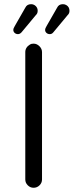

<svg xmlns="http://www.w3.org/2000/svg" viewBox="-20 -888 349 908"><path d="M82 -735.4 149.4 -816.4Q158.2 -824.2 158.2 -836.9Q158.2 -850.6 148.9 -859.4Q139.6 -868.2 127 -868.2Q107.4 -868.2 99.6 -851.6Q99.6 -851.6 49.8 -764.6Q43 -753.9 43 -746.1Q43 -738.3 49.3 -732.4Q55.7 -726.6 64.9 -726.6Q74.2 -726.6 82 -735.4ZM232.4 -735.4 299.8 -816.4Q308.6 -824.2 308.6 -836.9Q308.6 -855.5 293 -864.3Q286.1 -868.2 277.3 -868.2Q257.8 -868.2 250 -851.6Q250 -851.6 200.2 -764.6Q193.4 -753.9 193.4 -746.1Q193.4 -738.3 199.7 -732.4Q206.1 -726.6 215.8 -726.6Q225.6 -726.6 232.4 -735.4ZM178.7 -39.1V-641.6Q178.7 -657.2 166.5 -669.4Q154.3 -681.6 138.7 -681.6Q127.9 -681.6 122.1 -677.7Q99.6 -664.1 99.6 -641.6V-39.1Q99.6 -23.4 111.3 -11.7Q123 0 138.7 0Q155.3 0 167 -11.7Q178.7 -23.4 178.7 -39.1Z"/></svg>

Font: FakePearl
Style: Light
Weight: 350
Version: Version 1.2